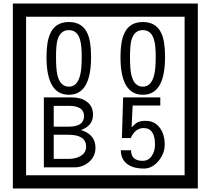

<svg xmlns="http://www.w3.org/2000/svg" viewBox="-20 -980 1195 1090"><path d="M1103 90H53V-960H1103ZM1028 15V-885H128V15ZM497 -656Q497 -442 371 -442Q244 -442 244 -656Q244 -744 265 -789Q294 -855 371 -855Q448 -855 477 -789Q497 -745 497 -656ZM444 -656Q444 -723 435 -752Q420 -809 371 -809Q322 -809 306 -752Q298 -723 298 -656Q298 -587 306 -553Q322 -488 371 -488Q419 -488 435 -554Q444 -587 444 -656ZM917 -656Q917 -442 791 -442Q664 -442 664 -656Q664 -744 685 -789Q714 -855 791 -855Q868 -855 897 -789Q917 -745 917 -656ZM864 -656Q864 -723 855 -752Q840 -809 791 -809Q742 -809 726 -752Q718 -723 718 -656Q718 -587 726 -553Q742 -488 791 -488Q839 -488 855 -554Q864 -587 864 -656ZM522 -141Q522 -93 486.5 -61.5Q451 -30 403 -30H229V-427H388Q439 -427 471 -404Q508 -378 508 -329Q508 -266 440 -242Q522 -216 522 -141ZM457 -321Q457 -379 372 -379H285V-261H371Q457 -261 457 -321ZM469 -147Q469 -215 368 -215H285V-78H371Q408 -78 435 -93Q469 -112 469 -147ZM915 -160Q916 -111 880.5 -67Q845 -23 796 -23Q741 -23 706 -46Q666 -74 666 -127H724Q724 -67 790 -67Q824 -67 843 -97Q860 -124 860 -159Q860 -253 795 -253Q748 -253 722 -196H672L679 -427H890V-381H733L727 -257Q740 -269 753 -281Q772 -294 807 -294Q859 -294 889 -252Q915 -215 915 -160Z"/></svg>

Font: Unicode BMP Fallback SIL
Style: Regular
Weight: 400
Foundry: NRSI, SIL International
Version: Version 5.1 Based on Unicode 5.1